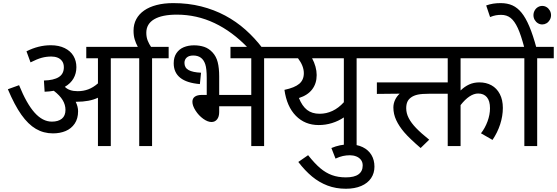

<svg xmlns="http://www.w3.org/2000/svg" viewBox="-20 -916 3493 1204"><path d="M146 -594.2Q221.2 -632.3 298.3 -632.3Q349.1 -632.3 385.7 -614.3Q422.4 -596.2 440.7 -565.2Q459 -534.2 459 -495.1Q459 -455.6 440.9 -424.1Q422.9 -392.6 386.7 -371.6Q413.1 -344.2 467.3 -344.2Q502.4 -344.2 533.4 -355.7Q564.5 -367.2 594.2 -393.1V-550.8H521V-622.1H778.8V-550.8H674.8V0H594.2V-303.2Q541.5 -277.8 459 -277.8H454.6Q469.7 -247.1 469.7 -218.3Q469.7 -172.4 448.5 -140.9Q427.2 -109.4 391.8 -94.5Q356.4 -79.6 312 -79.6Q253.4 -79.6 205.1 -107.9Q156.7 -136.2 114 -196.5Q71.3 -256.8 29.3 -356.4L99.6 -381.8Q147 -265.1 197.3 -209.2Q247.6 -153.3 305.2 -153.3Q345.7 -153.3 368.2 -171.9Q390.6 -190.4 390.6 -226.6Q390.6 -258.8 373 -288.1Q355.5 -317.4 317.4 -346.7Q291 -341.8 259.8 -340.8L255.4 -411.1Q316.9 -412.6 348.6 -432.6Q380.4 -452.6 380.4 -494.1Q380.4 -517.6 369.4 -532.7Q358.4 -547.9 340.8 -554.7Q323.2 -561.5 302.2 -561.5Q270.5 -561.5 241.7 -553.7Q212.9 -545.9 171.4 -524.9Z M1536.1 -614.7Q1437 -718.3 1325.2 -771.2Q1213.4 -824.2 1088.9 -824.2Q996.1 -824.2 946.8 -795.2Q897.5 -766.1 897.5 -710.4Q897.5 -682.6 906.5 -660.6Q915.5 -638.7 927.2 -622.1H1037.6V-550.8H933.6V0H853V-550.8H764.2V-622.1H844.2Q832 -644.5 824.7 -668.7Q817.4 -692.9 817.4 -723.6Q817.4 -763.7 834.5 -795.7Q851.6 -827.6 883.8 -850.1Q916 -872.6 962.2 -884.5Q1008.3 -896.5 1066.4 -896.5Q1159.7 -896.5 1241 -876Q1322.3 -855.5 1391.8 -818.4Q1461.4 -781.2 1519.8 -729.2Q1578.1 -677.2 1625.5 -614.7Z M1354.5 -320.8H1555.7V-550.8H1425.3V-622.1H1740.2V-550.8H1636.2V0H1555.7V-249.5H1354.5V-213.4Q1354.5 -184.1 1341.3 -167.5Q1328.1 -150.9 1306.2 -150.9Q1282.7 -150.9 1254.4 -171.1Q1226.1 -191.4 1206.3 -222.4Q1186.5 -253.4 1186.5 -277.8Q1186.5 -298.8 1201.9 -309.8Q1217.3 -320.8 1247.1 -320.8H1276.4V-426.3Q1276.4 -485.8 1267.1 -513.4Q1257.8 -541 1239 -554.4Q1220.2 -567.9 1191.9 -567.9Q1164.6 -567.9 1150.6 -554.9Q1136.7 -542 1136.7 -521.5Q1136.7 -491.2 1162.4 -476.8Q1188 -462.4 1240.7 -460L1233.4 -388.7Q1069.3 -402.3 1069.3 -519.5Q1069.3 -557.1 1086.4 -582.5Q1103.5 -607.9 1132.3 -619.9Q1161.1 -631.8 1196.8 -631.8Q1231.4 -631.8 1260.5 -622.1Q1289.6 -612.3 1312.7 -587.4Q1335.9 -562.5 1345.2 -525.9Q1354.5 -489.3 1354.5 -436.5Z M1854.5 -301.3Q1874.5 -251 1905.5 -226.8Q1936.5 -202.6 1984.4 -202.6Q2026.4 -202.6 2064.7 -220.5Q2103 -238.3 2136.2 -274.9V-550.8H1937Q1950.7 -525.4 1958.3 -498.3Q1965.8 -471.2 1965.8 -445.3Q1965.8 -392.6 1937.7 -355.7Q1909.7 -318.8 1854.5 -301.3ZM2136.2 -179.7Q2102.1 -156.7 2061.8 -144.3Q2021.5 -131.8 1978.5 -131.8Q1892.1 -131.8 1835.2 -189.9Q1778.3 -248 1763.7 -352.5Q1828.1 -366.2 1856.7 -390.6Q1885.3 -415 1885.3 -457Q1885.3 -502.4 1848.6 -550.8H1725.6V-622.1H2320.3V-550.8H2216.3V0H2136.2Z M2058.1 12.2Q2084.5 1 2112.8 -4.9Q2141.1 -10.7 2169.4 -10.7Q2218.8 -10.7 2254.6 6.8Q2290.5 24.4 2309.3 55.9Q2328.1 87.4 2328.1 129.4Q2328.1 169.9 2306.9 201.4Q2285.6 232.9 2245.1 250.2Q2204.6 267.6 2148.9 267.6Q2086.4 267.6 2033.7 247.6Q1981 227.5 1936.8 190.9Q1892.6 154.3 1850.6 99.6L1912.1 57.1Q1953.6 109.4 1988.3 138.7Q2022.9 168 2061.5 182.1Q2100.1 196.3 2148.9 196.3Q2201.7 196.3 2228 177.2Q2254.4 158.2 2254.4 121.6Q2254.4 100.6 2243.2 86.2Q2231.9 71.8 2213.6 64.7Q2195.3 57.6 2174.3 57.6Q2151.4 57.6 2130.1 62.3Q2108.9 66.9 2084 78.6Z M3193.8 -622.1V-550.8H2868.2V-348.6Q2893.1 -373 2921.9 -386.2Q2950.7 -399.4 2986.3 -399.4Q3028.8 -399.4 3062 -381.1Q3095.2 -362.8 3114.3 -326.2Q3133.3 -289.6 3133.3 -239.3Q3133.3 -188.5 3116.5 -136.5Q3099.6 -84.5 3068.4 -38.6L2996.1 -80.1Q3021.5 -112.3 3037.1 -154.5Q3052.7 -196.8 3052.7 -237.3Q3052.7 -283.2 3033.2 -306.4Q3013.7 -329.6 2978.5 -329.6Q2951.7 -329.6 2923.8 -311Q2896 -292.5 2868.2 -256.8V0H2787.6V-328.1H2671.4Q2625.5 -328.1 2600.3 -322.8Q2575.2 -317.4 2558.3 -305.4Q2541.5 -293.5 2534.4 -277.1Q2527.3 -260.7 2527.3 -237.3Q2527.3 -205.6 2543 -175.3Q2558.6 -145 2589.4 -113Q2620.1 -81.1 2671.4 -40L2617.7 12.2Q2546.9 -48.8 2514.6 -86.7Q2482.4 -124.5 2464.6 -162.6Q2446.8 -200.7 2446.8 -242.2Q2446.8 -266.6 2457.5 -289.6Q2468.3 -312.5 2486.3 -328.6L2343.3 -327.1V-399.4H2787.6V-550.8H2305.7V-622.1Z M3452.6 -550.8H3348.6V0H3268.1V-550.8H3179.2V-622.1H3452.6ZM3435.5 -820.8Q3435.5 -804.7 3427.5 -791Q3419.4 -777.3 3407 -770Q3394.5 -762.7 3380.4 -762.7Q3365.7 -762.7 3353.3 -770.3Q3340.8 -777.8 3333 -791.3Q3325.2 -804.7 3325.2 -820.8Q3325.2 -836.4 3332.8 -850.1Q3340.3 -863.8 3353 -871.3Q3365.7 -878.9 3380.4 -878.9Q3395 -878.9 3407.5 -871.3Q3419.9 -863.8 3427.7 -850.1Q3435.5 -836.4 3435.5 -820.8ZM3268.6 -614.7Q3247.1 -696.8 3226.8 -740.5Q3206.5 -784.2 3182.1 -803.5Q3157.7 -822.8 3122.6 -822.8Q3105.5 -822.8 3089.8 -820.1Q3074.2 -817.4 3053.2 -809.1L3028.8 -881.8Q3050.8 -889.6 3072.5 -893.1Q3094.2 -896.5 3119.6 -896.5Q3162.1 -896.5 3193.6 -882.1Q3225.1 -867.7 3250.7 -836.2Q3276.4 -804.7 3299.3 -750.5Q3322.3 -696.3 3344.2 -614.7Z"/></svg>

Font: NotoSans
Style: Regular
Weight: 400
Designer: Monotype Design team
Foundry: Monotype Imaging Inc.
Version: Version 1.04; ttfautohint (v1.4.1)